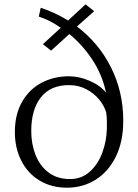

<svg xmlns="http://www.w3.org/2000/svg" viewBox="-20 -858 641 891"><path d="M417 -806 337 -735Q438 -659 495 -545.5Q552 -432 552 -298Q552 -200 517 -130Q482 -60 423 -23.5Q364 13 291 13Q219 13 164 -20Q109 -53 79 -112Q49 -171 49 -245Q49 -328 83 -386.5Q117 -445 174 -474.5Q231 -504 300 -504Q348 -504 397 -482.5Q446 -461 472 -428Q455 -510 409.5 -579.5Q364 -649 302 -700L217 -623L179 -653L262 -729Q213 -764 160 -781L169 -822Q235 -800 296 -763L347 -810L377 -838ZM125 -250Q125 -190 145 -139Q165 -88 205.5 -57.5Q246 -27 305 -27Q359 -27 397.5 -62Q436 -97 455.5 -151.5Q475 -206 476 -263Q476 -267 476 -291.5Q476 -316 473 -335Q465 -365 441.5 -394.5Q418 -424 381.5 -443.5Q345 -463 300 -463Q214 -463 169.5 -406Q125 -349 125 -250Z"/></svg>

Font: Martel UltraLight
Style: Regular
Weight: 250
Designer: Dan Reynolds
Foundry: Dan Reynolds
Version: Version 1.001; ttfautohint (v1.1) -l 5 -r 5 -G 72 -x 0 -D la